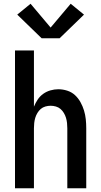

<svg xmlns="http://www.w3.org/2000/svg" viewBox="-20 -1004 540 1024"><path d="M60 0V-735H161V-435Q169 -455 181 -473Q193 -491 210.5 -503.5Q228 -516 249 -522Q270 -528 291 -528Q315 -528 338.5 -520.5Q362 -513 379.5 -497Q397 -481 409 -459.5Q421 -438 428 -415Q435 -392 437.5 -368Q440 -344 440 -320V0H339V-320Q339 -334 337.5 -348Q336 -362 332 -375.5Q328 -389 320.5 -401.5Q313 -414 302.5 -423Q292 -432 278 -436Q264 -440 250 -440Q236 -440 222 -436Q208 -432 197.5 -423Q187 -414 179.5 -401.5Q172 -389 168 -375.5Q164 -362 162.5 -348Q161 -334 161 -320V0ZM298 -800H202L72 -926L143 -984L250 -857L357 -984L428 -926Z"/></svg>

Font: Zed Mono Semibold
Style: Regular
Weight: 600
Monospace: yes
Designer: Belleve Invis
Foundry: Belleve Invis
Version: Version 1.0.0; ttfautohint (v1.8.4)